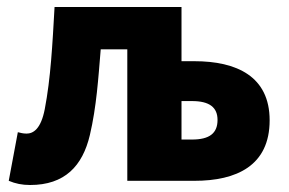

<svg xmlns="http://www.w3.org/2000/svg" viewBox="-20 -517 826 549"><path d="M66 12C165 12 216 -42 237 -131C256 -212 261 -292 268 -376H344V0H536C656 0 751 -43 751 -173C751 -299 656 -342 536 -342H499V-497H136C130 -391 125 -293 108 -205C97 -148 75 -135 56 -135C46 -135 39 -137 31 -139L5 0C24 8 43 12 66 12ZM499 -118V-228H529C579 -228 602 -210 602 -174C602 -136 579 -118 529 -118Z"/></svg>

Font: Source Sans Pro
Style: Bold
Weight: 700
Designer: Paul D. Hunt
Foundry: Adobe Systems Incorporated
Version: Version 3.006;hotconv 1.0.111;makeotfexe 2.5.65597